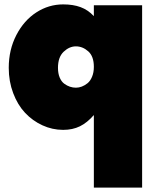

<svg xmlns="http://www.w3.org/2000/svg" viewBox="-20 -588 720 878"><path d="M20 -277.8Q20 -360.4 54.7 -427.5Q89.4 -494.6 146 -531.2Q202.6 -567.9 269 -567.9Q314.5 -567.9 348.4 -555.4Q382.3 -543 409.2 -514.2V-564H629.9V270H409.2V-62Q378.9 -26.9 345.5 -10.5Q312 5.9 269 5.9Q219.2 5.9 174.1 -14.9Q128.9 -35.6 94.7 -72Q60.5 -108.4 40.3 -162.1Q20 -215.8 20 -277.8ZM409.2 -282.2Q409.2 -330.6 383.5 -353.3Q357.9 -376 327.1 -376Q296.9 -376 271 -351.3Q245.1 -326.7 245.1 -277.8Q245.1 -252.4 252.9 -233.6Q260.7 -214.8 273.7 -205.3Q286.6 -195.8 300 -191.4Q313.5 -187 327.1 -187Q340.8 -187 354.2 -192.1Q367.7 -197.3 380.4 -207.5Q393.1 -217.8 401.1 -237.3Q409.2 -256.8 409.2 -282.2Z"/></svg>

Font: SVN-Poppins Black
Style: Regular
Weight: 900
Designer: Ninad Kale (Devanagari), Jonny Pinhorn (Latin)
Foundry: Indian Type Foundry
Version: Version 3.002 2017